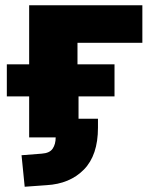

<svg xmlns="http://www.w3.org/2000/svg" viewBox="-20 -523 584 731"><path d="M74 188 62 68 139 62Q169 60 180.5 43Q192 26 192 0H91V-156H6V-278H91V-503H522V-360H275V-278H416V-156H279V-71H353V-37Q353 68 299.5 122.5Q246 177 157 182Z"/></svg>

Font: Nunito Sans 8pt Black
Style: Regular
Weight: 900
Version: Version 3.101;gftools[0.9.27]